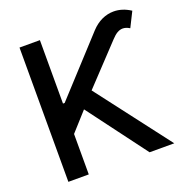

<svg xmlns="http://www.w3.org/2000/svg" viewBox="-128 -833 917 950"><g transform="rotate(-20 330.5 -358.0)"><path d="M72.3 -707H179.7V-373H188.5L452.1 -660.2Q478 -688 508.1 -701.9Q538.1 -715.8 570.3 -715.8Q615.7 -715.8 659.2 -687.5L620.1 -609.4Q601.1 -621.1 584 -621.1Q569.3 -621.1 554.9 -612.8Q540.5 -604.5 524.4 -586.9L335 -385.7L629.9 0H500L267.6 -310.5L179.7 -212.9V0H72.3Z"/></g></svg>

Font: Pretendard JP Medium
Style: Regular
Weight: 500
Designer: Base glyphs from Inter by Rasmus Andersson; Hangeul glyphs from Noto Sans CJK(Source Han Sans) by Jang Soo-young and Kan
Foundry: Kil Hyung-jin
Version: Version 1.309